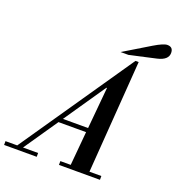

<svg xmlns="http://www.w3.org/2000/svg" viewBox="-251 -1054 1095 1184"><g transform="rotate(20 296.0 -462.0)"><path d="M123 -25V0H-91V-25H-14L493 -764H514L460 -25H538V0H269V-25H337L357 -247H176L24 -25ZM385 -547H381L195 -275H360ZM614 -823 440 -784H388L560 -888Q620 -924 645 -924Q683 -924 683 -885Q683 -839 614 -823Z"/></g></svg>

Font: Libre Bodoni
Style: Italic
Weight: 400
Italic angle: -13°
Designer: Pablo Impallari, Rodrigo Fuenzalida
Foundry: Pablo Impallari, Rodrigo Fuenzalida
Version: Version 1.001